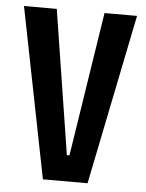

<svg xmlns="http://www.w3.org/2000/svg" viewBox="-50 -701 562 741"><g transform="rotate(5 231.5 -330.0)"><path d="M144 0 13 -660H140L228 -101H238L325 -660H451L317 0Z"/></g></svg>

Font: Bricolage Grotesque 36pt Condensed SemiBold
Style: Regular
Weight: 600
Width: 3
Designer: Mathieu Triay
Foundry: Atelier Triay
Version: Version 1.001;gftools[0.9.33.dev8+g029e19f]